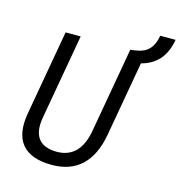

<svg xmlns="http://www.w3.org/2000/svg" viewBox="-118 -912 963 1026"><g transform="rotate(15 363.5 -398.5)"><path d="M260.7 9.8C396 9.8 480 -68.4 507.3 -222.7L580.6 -637.7C663.1 -659.7 710.9 -713.9 727.1 -807.1H642.1C631.3 -741.7 599.6 -707.5 541.5 -698.2L510.7 -693.4H506.8L423.8 -222.7C405.8 -118.2 353 -64.9 268.1 -64.9C171.9 -64.9 130.9 -119.1 149.4 -222.7L232.4 -693.4H148.9L65.9 -222.7C39.1 -69.8 105.5 9.8 260.7 9.8Z"/></g></svg>

Font: Cascadia Mono SemiLight
Style: Italic
Weight: 350
Italic angle: -10°
Monospace: yes
Designer: Aaron Bell
Foundry: Saja Typeworks
Version: Version 2404.023